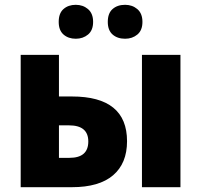

<svg xmlns="http://www.w3.org/2000/svg" viewBox="-20 -778 835 798"><path d="M66 0V-550H225V-377H279Q508 -377 508 -191Q508 -99 450 -49.5Q392 0 279 0ZM570 0V-550H730V0ZM225 -122H269Q347 -122 347 -190Q347 -257 267 -257H225ZM224 -687Q224 -723 244 -740.5Q264 -758 295 -758Q325 -758 346 -740Q367 -722 367 -687Q367 -652 346 -634.5Q325 -617 295 -617Q264 -617 244 -634.5Q224 -652 224 -687ZM428 -687Q428 -723 448 -740.5Q468 -758 500 -758Q530 -758 551 -740Q572 -722 572 -687Q572 -652 551 -634.5Q530 -617 500 -617Q468 -617 448 -634.5Q428 -652 428 -687Z"/></svg>

Font: Noto Sans SemiCondensed ExtraBold
Style: Regular
Weight: 800
Width: 4
Designer: Monotype Design Team
Foundry: Monotype Imaging Inc.
Version: Version 2.013; ttfautohint (v1.8.4.7-5d5b)